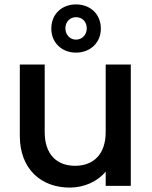

<svg xmlns="http://www.w3.org/2000/svg" viewBox="-20 -844 689 872"><path d="M70 -551V-227C70 -76 167 8 297 8C362 8 424 -20 460 -65V0H574V-551H460V-244C460 -145 406 -91 321 -91C236 -91 183 -145 183 -244V-551ZM213 -714C213 -649 262 -605 325 -605C389 -605 438 -649 438 -714C438 -781 389 -824 325 -824C262 -824 213 -781 213 -714ZM291 -752C300 -761 312 -766 325 -766C353 -766 374 -746 374 -715C374 -686 353 -664 325 -664C298 -664 277 -686 277 -715C277 -730 282 -743 291 -752Z"/></svg>

Font: Poppins Medium
Style: Regular
Weight: 500
Designer: Ninad Kale (Devanagari), Jonny Pinhorn (Latin)
Foundry: Indian Type Foundry
Version: 4.004